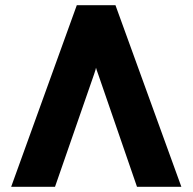

<svg xmlns="http://www.w3.org/2000/svg" viewBox="-20 -720 742 740"><path d="M23 0 276 -700H425L679 0H508L358 -435Q351.5 -452.5 350 -459Q350 -456 343 -435L192 0Z"/></svg>

Font: Overpass Black
Style: Regular
Weight: 900
Designer: Delve Withrington, Dave Bailey, Thomas Jockin
Foundry: Delve Fonts LLC
Version: Version 4.000; ttfautohint (v1.8.3)